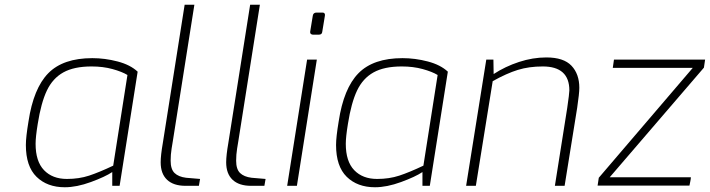

<svg xmlns="http://www.w3.org/2000/svg" viewBox="-20 -783 2991 809"><path d="M89 -172Q89 -205 100 -271Q121 -411 183.5 -474.5Q246 -538 369 -538Q422 -538 475.5 -524Q529 -510 560 -481L484 0H453V-58Q423 -38 363 -16Q303 6 253 6Q179 6 134 -38Q89 -82 89 -172ZM457 -85 517 -467Q494 -481 454 -492Q414 -503 366 -503Q292 -503 247 -478Q202 -453 177.5 -401.5Q153 -350 139 -261Q130 -206 130 -177Q130 -103 165.5 -66Q201 -29 262 -29Q313 -29 355.5 -43Q398 -57 457 -85Z M657 -99Q657 -128 666 -180L758 -763H799L708 -187Q707 -182 703 -156.5Q699 -131 699 -106Q699 -70 715.5 -54Q732 -38 764 -34L823 -29L818 0H762Q711 0 684 -25.5Q657 -51 657 -99Z M933 -99Q933 -128 942 -180L1034 -763H1075L984 -187Q983 -182 979 -156.5Q975 -131 975 -106Q975 -70 991.5 -54Q1008 -38 1040 -34L1099 -29L1094 0H1038Q987 0 960 -25.5Q933 -51 933 -99Z M1287 -650 1298 -717Q1300 -730 1314 -730H1339Q1345 -730 1347.5 -726.5Q1350 -723 1349 -717L1338 -650Q1337 -637 1324 -637H1298Q1293 -637 1289.5 -640.5Q1286 -644 1287 -650ZM1274 -532H1315L1231 0H1190Z M1396 -172Q1396 -205 1407 -271Q1428 -411 1490.5 -474.5Q1553 -538 1676 -538Q1729 -538 1782.5 -524Q1836 -510 1867 -481L1791 0H1760V-58Q1730 -38 1670 -16Q1610 6 1560 6Q1486 6 1441 -38Q1396 -82 1396 -172ZM1764 -85 1824 -467Q1801 -481 1761 -492Q1721 -503 1673 -503Q1599 -503 1554 -478Q1509 -453 1484.5 -401.5Q1460 -350 1446 -261Q1437 -206 1437 -177Q1437 -103 1472.5 -66Q1508 -29 1569 -29Q1620 -29 1662.5 -43Q1705 -57 1764 -85Z M2029 -532H2059L2060 -471Q2109 -503 2167 -522Q2225 -541 2282 -541Q2355 -541 2388 -506Q2421 -471 2421 -413Q2421 -390 2412 -329L2359 0H2318L2370 -328Q2379 -390 2379 -402Q2379 -503 2267 -503Q2209 -503 2162 -488.5Q2115 -474 2056 -441L1985 0H1944Z M2503 -34 2899 -497H2562L2567 -532H2951L2946 -498L2549 -36H2891Q2891 -30 2888.5 -18Q2886 -6 2885 -1H2498Z"/></svg>

Font: Exo ExtraLight
Style: Italic
Weight: 275
Italic angle: -9°
Designer: Natanael Gama
Foundry: Natanael Gama
Version: Version 1.500; ttfautohint (v1.6)